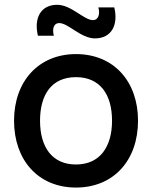

<svg xmlns="http://www.w3.org/2000/svg" viewBox="-20 -786 650 820"><path d="M304.5 15C465.5 15 569.5 -101.5 569.5 -270.5C569.5 -437.5 466.5 -555 304.5 -555C145.5 -555 40 -439.5 40 -270.5C40 -103 142.5 15 304.5 15ZM142 -633.5H210C202 -662.5 209.5 -687.5 232.5 -687.5C272 -687.5 325 -622 385.5 -622C457.5 -622 486 -681.5 468 -754.5H400C408.5 -724 399 -700 377.5 -700C338 -700 285 -765.5 224 -765.5C153 -765.5 124 -707 142 -633.5ZM151 -270.5C151 -380.5 199.5 -456.5 304.5 -456.5C406.5 -456.5 458.5 -383.5 458.5 -270.5C458.5 -160 407.5 -83.5 304.5 -83.5C203.5 -83.5 151 -156.5 151 -270.5Z"/></svg>

Font: Eudonet SemiBold
Style: Regular
Weight: 600
Designer: Mikhail Sharanda
Foundry: Mikhail Sharanda
Version: Version 4.503;Glyphs 3.1.2 (3151)